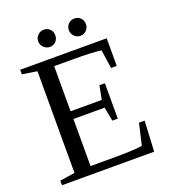

<svg xmlns="http://www.w3.org/2000/svg" viewBox="-146 -918 903 1024"><g transform="rotate(-20 305.0 -406.5)"><path d="M29 -26 114 -39V-616L30 -629V-655H521V-498H489L473 -604Q421 -611 314 -611H207V-355H384L399 -433H430V-232H399L384 -311H207V-44H336Q459 -44 501 -52L529 -173H561L552 0H29ZM443 -764Q443 -744 429 -729.5Q415 -715 395 -715Q375 -715 360.5 -729.5Q346 -744 346 -764Q346 -785 360 -799Q374 -813 395 -813Q416 -813 429.5 -799Q443 -785 443 -764ZM221 -813Q242 -813 255.5 -799Q269 -785 269 -764Q269 -743 255.5 -729Q242 -715 221 -715Q202 -715 187 -729.5Q172 -744 172 -764Q172 -784 186.5 -798.5Q201 -813 221 -813Z"/></g></svg>

Font: Libra Serif Modern
Style: Regular
Weight: 400
Designer: Stefan Peev, Context Ltd
Foundry: Stefan Peev, Context Ltd
Version: Version 1.000